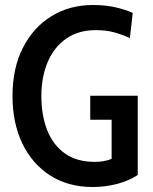

<svg xmlns="http://www.w3.org/2000/svg" viewBox="-20 -734 611 768"><path d="M351 14Q252.5 14 180.5 -32.2Q108.5 -78.5 69.2 -160.5Q30 -242.5 30 -350Q30 -461.5 71.8 -543.2Q113.5 -625 186.2 -669.5Q259 -714 351.5 -714Q400.5 -714 439.8 -705.2Q479 -696.5 511 -682.5L499.5 -581.5Q468 -596 436 -604.8Q404 -613.5 363.5 -613.5Q293.5 -613.5 244.8 -579.5Q196 -545.5 170.8 -486Q145.5 -426.5 145.5 -350Q145.5 -271.5 169.2 -212.2Q193 -153 240.2 -119.8Q287.5 -86.5 359 -86.5Q396.5 -86.5 426.5 -98.5V-255H341V-351H531V-34Q498 -12 450.8 1Q403.5 14 351 14Z"/></svg>

Font: Cabin Condensed Medium
Style: Regular
Weight: 500
Width: 3
Designer: Pablo Impallari
Foundry: Pablo Impallari. http://www.impallari.com Igino Marini. http://www.ikern.com
Version: Version 3.001; ttfautohint (v1.8.3)